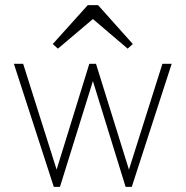

<svg xmlns="http://www.w3.org/2000/svg" viewBox="-20 -726 721 746"><path d="M189 0 34 -478H70L200 -67L327 -478H353L481 -67L611 -478H647L492 0H468L341 -411L213 0ZM321 -706H361L496 -555L476 -537L341 -652L205 -537L185 -555Z"/></svg>

Font: Zen Kaku Gothic Antique Light
Style: Regular
Weight: 300
Designer: Yoshimichi Ohira
Foundry: Positype
Version: Version 1.001